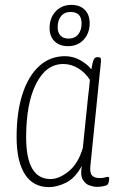

<svg xmlns="http://www.w3.org/2000/svg" viewBox="-20 -759 505 786"><path d="M180 7Q116 7 82 -45.5Q48 -98 48 -198Q48 -300 72 -374Q96 -448 140.5 -488.5Q185 -529 246 -529Q280 -529 309.5 -512Q339 -495 354 -475Q359 -504 363.5 -514.5Q368 -525 378 -525H381Q391 -525 392.5 -519.5Q394 -514 393 -504L350 -80Q347 -51 357 -40.5Q367 -30 388 -30Q402 -30 409.5 -32.5Q417 -35 422 -35Q427 -35 427 -28Q427 -21 425 -13.5Q423 -6 420 -3Q416 1 402 3.5Q388 6 377 6Q365 6 347.5 0.5Q330 -5 319 -23.5Q308 -42 315 -80Q287 -29 250 -11Q213 7 180 7ZM187 -26Q222 -26 261 -57.5Q300 -89 319 -153L341 -367Q343 -380 345 -400Q347 -420 348 -432Q329 -462 300 -479.5Q271 -497 239 -497Q169 -497 128 -416.5Q87 -336 87 -197Q87 -26 187 -26ZM258 -570Q224 -570 203.5 -590Q183 -610 183 -644Q183 -686 208 -712.5Q233 -739 272 -739Q307 -739 327 -719Q347 -699 347 -664Q347 -623 322.5 -596.5Q298 -570 258 -570ZM261 -601Q286 -601 300 -618Q314 -635 314 -663Q314 -710 269 -710Q244 -710 230 -693Q216 -676 216 -647Q216 -626 227.5 -613.5Q239 -601 261 -601Z"/></svg>

Font: Asap Condensed Condensed Thin
Style: Italic
Weight: 100
Width: 3
Italic angle: -6°
Designer: Pablo Cosgaya
Foundry: Omnibus-Type
Version: Version 3.001; ttfautohint (v1.8.4.7-5d5b)